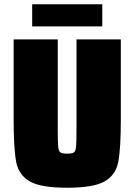

<svg xmlns="http://www.w3.org/2000/svg" viewBox="-20 -873 631 901"><path d="M44 -313V-688H251V-270Q251 -206 253 -185Q255 -164 263 -158Q271 -152 295 -152Q319 -152 327 -158Q335 -164 337 -185Q339 -206 339 -270V-688H547V-313Q547 -172 534.5 -111Q522 -50 469.5 -21Q417 8 295 8Q173 8 121 -21Q69 -50 56.5 -110.5Q44 -171 44 -313ZM131 -749V-853H460V-749Z"/></svg>

Font: Saira Semi Condensed Black
Style: Regular
Weight: 900
Width: 4
Designer: Hector Gatti with collaboration of the Omnibus-Type team
Foundry: Omnibus-Type
Version: Version 1.001; ttfautohint (v1.8)